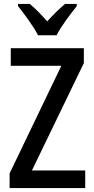

<svg xmlns="http://www.w3.org/2000/svg" viewBox="-20 -960 480 980"><path d="M174 -780H269C291 -825 340 -889 372 -929V-940H312C279 -912 255 -888 221 -851C191 -885 159 -918 132 -940H72V-929C106 -886 152 -824 174 -780ZM415 0V-90H143L408 -638V-714H35V-624H293L29 -75V0Z"/></svg>

Font: Noto Sans Lao Looped Condensed Medium
Style: Regular
Weight: 500
Width: 3
Designer: Mark Frömberg, Ben Mitchell
Foundry: The Fontpad Ltd
Version: Version 1.002